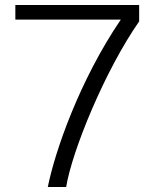

<svg xmlns="http://www.w3.org/2000/svg" viewBox="-20 -743 612 763"><path d="M41 -723V-665H460C295 -422 198 -140 170 0H243C266 -143 397 -463 533 -658V-723Z"/></svg>

Font: United Sans ExtraLight
Style: Regular
Weight: 200
Designer: Pablo Impallari, Rodrigo Fuenzalida (Modified by Dan O. Williams)
Version: Version 1.000;PS 001.000;hotconv 1.0.88;makeotf.lib2.5.64775